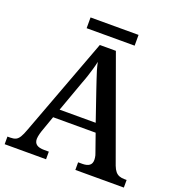

<svg xmlns="http://www.w3.org/2000/svg" viewBox="-148 -967 1017 1090"><g transform="rotate(20 360.5 -421.5)"><path d="M1 0V-46H18Q37 -46 50 -51.5Q63 -57 73.5 -74Q84 -91 95 -122L316 -714H413L635 -101Q643 -80 653 -68Q663 -56 676.5 -51Q690 -46 708 -46H721V0H428V-46H454Q481 -46 495.5 -56.5Q510 -67 510 -90Q510 -97 509 -103.5Q508 -110 506.5 -116.5Q505 -123 502 -130L464 -238H207L172 -139Q169 -131 167 -122Q165 -113 163.5 -105.5Q162 -98 162 -91Q162 -68 177 -57Q192 -46 223 -46H251V0ZM227 -291H445L384 -469Q375 -497 366 -522.5Q357 -548 350 -572Q343 -596 338 -620Q333 -596 326.5 -574Q320 -552 312.5 -528.5Q305 -505 294 -477ZM213 -778V-843H503V-778Z"/></g></svg>

Font: Noto Rashi Hebrew Medium
Style: Regular
Weight: 500
Version: Version 1.006